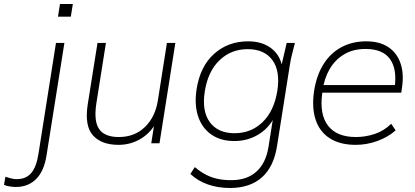

<svg xmlns="http://www.w3.org/2000/svg" viewBox="-144 -714 2071 957"><path d="M-66 218Q-76 218 -94.5 215.5Q-113 213 -124 207L-117 167Q-106 171 -90 175Q-74 179 -61 179Q-14 179 12 148Q38 117 48 51L135 -500H177L88 60Q76 138 36.5 178Q-3 218 -66 218ZM145 -631 155 -694H219L209 -631Z M447 8Q362 8 319.5 -39Q277 -86 293 -192L342 -500H384L336 -197Q323 -109 350.5 -70Q378 -31 448 -31Q527 -31 578.5 -81Q630 -131 643 -214L688 -500H730L651 0H610L629 -122H644Q616 -60 563.5 -26Q511 8 447 8Z M1002 223Q943 223 892.5 205.5Q842 188 805 153L827 119Q856 143 883 157Q910 171 940.5 177.5Q971 184 1009 184Q1087 184 1134 141.5Q1181 99 1194 20L1221 -151H1233Q1207 -85 1151 -48Q1095 -11 1024 -11Q955 -11 908.5 -44Q862 -77 843 -135.5Q824 -194 836 -270Q854 -384 923.5 -446Q993 -508 1093 -508Q1165 -508 1211 -471Q1257 -434 1265 -367L1257 -380L1285 -500H1326Q1319 -472 1312 -445Q1305 -418 1301 -392L1237 13Q1221 117 1161.5 170Q1102 223 1002 223ZM1025 -50Q1108 -50 1165 -105.5Q1222 -161 1238 -260Q1254 -359 1214 -414Q1174 -469 1091 -469Q1008 -469 950.5 -414Q893 -359 877 -260Q861 -161 901.5 -105.5Q942 -50 1025 -50Z M1629 8Q1551 8 1500 -24.5Q1449 -57 1429 -118Q1409 -179 1422 -264Q1435 -342 1470 -396.5Q1505 -451 1559 -479.5Q1613 -508 1682 -508Q1748 -508 1791 -479.5Q1834 -451 1852 -399.5Q1870 -348 1860 -279L1856 -252H1447L1453 -290H1840L1823 -277Q1836 -369 1800 -419.5Q1764 -470 1678 -470Q1616 -470 1571 -443Q1526 -416 1499 -369.5Q1472 -323 1464 -263L1462 -248Q1448 -143 1491.5 -87Q1535 -31 1630 -31Q1677 -31 1723 -46Q1769 -61 1806 -97L1828 -64Q1789 -30 1736.5 -11Q1684 8 1629 8Z"/></svg>

Font: Mulish ExtraLight ExtraLight
Style: Italic
Weight: 250
Italic angle: -9°
Version: Version 3.603